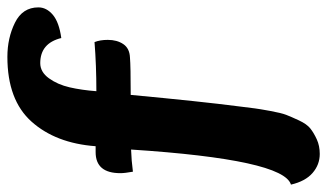

<svg xmlns="http://www.w3.org/2000/svg" viewBox="-203 -551 886 520"><g transform="rotate(-90 240.0 -291.0)"><path d="M397 -568Q383 -625 329 -625Q305 -625 288 -601.5Q271 -578 263.5 -545.5Q256 -513 253 -473Q323 -473 386 -478Q392 -463 392 -442Q392 -417 380.5 -400Q369 -383 344 -382Q321 -380 243 -380Q225 -188 212 -88Q208 -56 206.5 -44Q205 -32 199.5 -2Q194 28 189 41Q184 54 174 75.5Q164 97 152 106.5Q140 116 122.5 124Q105 132 83 132Q54 132 31.5 112.5Q9 93 0 54Q68 34 95 -379Q65 -378 35 -374Q31 -396 31 -408Q31 -475 88 -475H104Q112 -583 170.5 -648.5Q229 -714 346 -714Q397 -714 438.5 -693.5Q480 -673 480 -630Q480 -608 460 -591Q440 -574 397 -568Z"/></g></svg>

Font: Overlock Black
Style: Italic
Weight: 900
Designer: Dario Muhafara
Foundry: Dario Manuel Muhafara
Version: Version 1.002